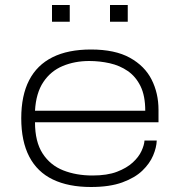

<svg xmlns="http://www.w3.org/2000/svg" viewBox="-20 -736 719 768"><path d="M344 12Q254 12 191.5 -18Q129 -48 97 -109.5Q65 -171 65 -263Q65 -354 96.5 -415Q128 -476 190 -507Q252 -538 344 -538Q440 -538 499.5 -505Q559 -472 586.5 -417.5Q614 -363 614 -297V-247H120Q120 -169 150.5 -122Q181 -75 233 -54.5Q285 -34 350 -34Q409 -34 448 -49Q487 -64 511 -86Q535 -108 546 -132Q557 -156 558 -174H607Q606 -146 592.5 -114Q579 -82 549.5 -53.5Q520 -25 469.5 -6.5Q419 12 344 12ZM120 -293H561Q561 -353 542 -391.5Q523 -430 491 -452Q459 -474 419 -483Q379 -492 337 -492Q279 -492 231 -472Q183 -452 153.5 -408Q124 -364 120 -293ZM188 -649V-716H259V-649ZM420 -649V-716H491V-649Z"/></svg>

Font: Archivo Expanded Thin
Style: Regular
Weight: 250
Width: 7
Designer: Hector Gatti
Foundry: Omnibus-Type
Version: Version 2.001